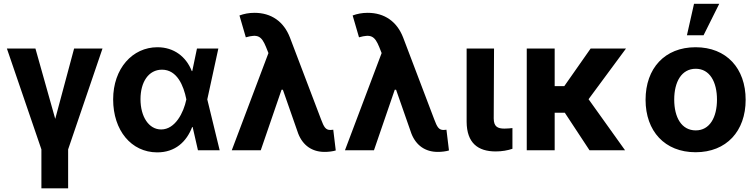

<svg xmlns="http://www.w3.org/2000/svg" viewBox="-20 -806 4058 1030"><path d="M17 -545.5 202.1 -4.6V204.5H345.5V-4.6L529.8 -545.5H377.5L276.3 -168.3L170.1 -545.5Z M822.1 11.4C920.8 12.1 981.2 -46.9 1010.7 -124.3H1013.5L1041.9 0H1158.4L1092 -272.7L1151.3 -545.5H1036.6L1011.4 -424.7H1008.9C978.3 -502.5 912.6 -552.6 824.6 -552.6C690.7 -552.6 587 -438.6 587 -272.7C587 -105.8 684.7 10.7 822.1 11.4ZM733.7 -273.8C733.7 -366.1 777 -432.2 849.1 -432.2C930 -432.2 965.2 -345.9 979.4 -274.1L979.8 -272.7L979.4 -271.3C965.2 -202.8 920.5 -111.5 844.5 -111.5C778.4 -111.5 733.7 -180 733.7 -273.8Z M1720.9 8.9C1741.5 9.2 1767.4 5.7 1781.2 1.1L1767.8 -110.1C1763.8 -109.7 1757.8 -108.7 1752.5 -108.7C1726.6 -108.7 1717.7 -124.6 1702.1 -166.2L1535.5 -604.4C1502.5 -690.3 1435.7 -737.2 1345.2 -737.2C1314.6 -737.2 1289.1 -731.9 1264.6 -723L1298.7 -605.8C1362.6 -623.9 1382.8 -613.6 1407.3 -553.3L1420.1 -521.3L1223.4 0H1378.9L1490.4 -324.6H1497.5L1579.9 -89.1C1605.1 -24.9 1655.2 8.9 1720.9 8.9Z M2328.1 8.9C2348.7 9.2 2374.6 5.7 2388.5 1.1L2375 -110.1C2371.1 -109.7 2365.1 -108.7 2359.7 -108.7C2333.8 -108.7 2324.9 -124.6 2309.3 -166.2L2142.8 -604.4C2109.7 -690.3 2043 -737.2 1952.4 -737.2C1921.9 -737.2 1896.3 -731.9 1871.8 -723L1905.9 -605.8C1969.8 -623.9 1990.1 -613.6 2014.6 -553.3L2027.3 -521.3L1830.6 0H1986.2L2097.7 -324.6H2104.8L2187.1 -89.1C2212.4 -24.9 2262.4 8.9 2328.1 8.9Z M2483.3 -545.5V-152.7C2484 -39.1 2543.7 6.4 2639.2 6.4C2672.9 6.4 2704.2 0.7 2729 -7.8V-119C2718 -117.9 2704.9 -116.1 2686.1 -116.1C2648.8 -116.1 2628.9 -127.1 2628.6 -170.8L2630.3 -545.5Z M2955.6 -545.5H2805.8V0H2955.6V-201.3H3009.9L3142.4 0H3333.1L3137.4 -273.8L3338.1 -545.5H3148.4L3007.1 -343.8H2955.6Z M3711.6 10.7C3877.1 10.7 3980.1 -102.6 3980.1 -270.6C3980.1 -439.6 3877.1 -552.6 3711.6 -552.6C3546.2 -552.6 3443.2 -439.6 3443.2 -270.6C3443.2 -102.6 3546.2 10.7 3711.6 10.7ZM3596.9 -271.7C3596.9 -366.8 3636 -437.1 3712.4 -437.1C3787.3 -437.1 3826.3 -366.8 3826.3 -271.7C3826.3 -176.5 3787.3 -106.5 3712.4 -106.5C3636 -106.5 3596.9 -176.5 3596.9 -271.7ZM3665.1 -616.8H3754.3L3838.4 -785.5H3703.1Z"/></svg>

Font: Magic Ui Pro
Style: Bold
Weight: 700
Designer: Stefan Endress, Andreas Faust
Version: Version 1.000;FEAKit 1.0